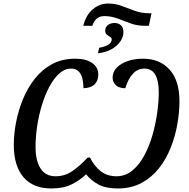

<svg xmlns="http://www.w3.org/2000/svg" viewBox="-20 -1056 1067 1086"><path d="M451 -910Q466 -970 504 -1003Q542 -1036 593 -1036Q632 -1036 668 -1022.5Q704 -1009 742 -995Q780 -981 823 -981H837L822 -910H802Q755 -910 717.5 -924Q680 -938 644.5 -951.5Q609 -965 570 -965Q520 -965 502 -910ZM541 -786Q573 -791 592.5 -803Q612 -815 612 -834Q612 -842 602.5 -847.5Q593 -853 584 -860.5Q575 -868 575 -882Q575 -903 590.5 -914.5Q606 -926 628 -926Q648 -926 663 -914Q678 -902 678 -874Q678 -846 659.5 -820Q641 -794 608.5 -776.5Q576 -759 534 -755ZM270 10Q167 10 112.5 -54Q58 -118 58 -237Q58 -296 70.5 -362.5Q83 -429 109 -493Q135 -557 176 -609.5Q217 -662 274 -693Q331 -724 406 -724Q467 -724 501.5 -699.5Q536 -675 536 -635Q536 -599 514.5 -578.5Q493 -558 452 -557Q452 -585 446.5 -610Q441 -635 425.5 -651.5Q410 -668 382 -668Q346 -668 315 -640Q284 -612 259 -565Q234 -518 216.5 -460Q199 -402 190 -341Q181 -280 181 -225Q181 -148 209 -103.5Q237 -59 295 -59Q346 -59 388 -87.5Q430 -116 476 -165H489Q514 -115 550.5 -87Q587 -59 639 -59Q689 -59 728 -91Q767 -123 795.5 -175.5Q824 -228 842 -290.5Q860 -353 869 -416.5Q878 -480 878 -533Q878 -668 797 -668Q757 -668 730 -637Q703 -606 689 -557Q653 -557 635 -574.5Q617 -592 617 -617Q617 -649 640 -673Q663 -697 702 -710.5Q741 -724 789 -724Q884 -724 939.5 -662Q995 -600 995 -484Q995 -421 983 -353Q971 -285 945.5 -220.5Q920 -156 879 -104Q838 -52 780 -21Q722 10 646 10Q579 10 537.5 -12Q496 -34 467 -70Q430 -35 384 -12.5Q338 10 270 10Z"/></svg>

Font: Noto Serif Medium
Style: Italic
Weight: 500
Italic angle: -12°
Designer: Monotype Design Team
Foundry: Monotype Imaging Inc.
Version: Version 2.014; ttfautohint (v1.8.4.7-5d5b)